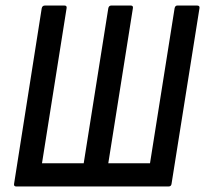

<svg xmlns="http://www.w3.org/2000/svg" viewBox="-20 -675 742 695"><path d="M39 0Q29 0 31 -10L131 -645Q133 -655 143 -655H213Q223 -655 221 -645L132 -84H283L372 -645Q374 -655 383 -655H453Q463 -655 461 -645L372 -84H523L612 -645Q614 -655 622 -655H693Q704 -655 702 -645L601 -10Q600 0 590 0Z"/></svg>

Font: Sofia Sans Condensed SemiBold
Style: Italic
Weight: 600
Italic angle: -9°
Version: Version 4.100